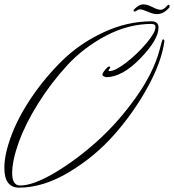

<svg xmlns="http://www.w3.org/2000/svg" viewBox="-37 -837 800 883"><path d="M581 -795Q603 -817 621.5 -817Q640 -817 664 -804.5Q688 -792 702 -792Q716 -792 734 -813Q735 -815 739 -815Q743 -815 743 -809.5Q743 -804 742 -803Q716 -772 684 -772Q668 -772 643 -783Q618 -794 608 -794Q598 -794 593 -789Q588 -784 582.5 -784Q577 -784 577 -787.5Q577 -791 581 -795ZM719 -648Q707 -555 643.5 -438.5Q580 -322 489.5 -219Q399 -116 280 -45Q161 26 51 26Q-17 26 -17 -65Q-17 -127 15 -213Q47 -299 109 -390.5Q171 -482 251 -560Q331 -638 439.5 -688.5Q548 -739 660 -739Q692 -739 692 -710Q692 -655 609 -569Q526 -483 452 -482Q434 -486 434 -493.5Q434 -501 446.5 -516Q459 -531 464.5 -531Q470 -531 470 -527.5Q470 -524 466 -520Q462 -516 462 -512Q462 -510 466 -510Q493 -510 544.5 -550Q596 -590 637 -639Q678 -688 678 -712Q678 -727 660 -727Q554 -727 451 -673Q348 -619 272.5 -537Q197 -455 138 -360.5Q79 -266 49 -182Q19 -98 19 -41Q19 16 56 16Q115 16 211.5 -40.5Q308 -97 405.5 -183.5Q503 -270 586 -386Q669 -502 697 -608Q709 -656 712 -656Q719 -656 719 -648Z"/></svg>

Font: Herr Von Muellerhoff
Style: Regular
Weight: 400
Version: Version 1.000